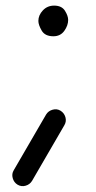

<svg xmlns="http://www.w3.org/2000/svg" viewBox="-20 -520 333 667"><path d="M113.3 -447.3Q113.3 -467.3 128.9 -483.9Q144.5 -500.5 168 -500.5Q194.3 -500.5 205.6 -482.7Q216.8 -464.8 216.8 -450.7Q216.8 -431.6 203.4 -412.8Q189.9 -394 165.5 -394Q136.2 -394 124.8 -413.8Q113.3 -433.6 113.3 -447.3ZM41 121.6Q28.3 113.8 24.2 98.9Q20 84 27.8 71.3L140.1 -122.1Q147.9 -134.8 162.8 -138.9Q177.7 -143.1 190.4 -135.3Q203.1 -127.4 207.3 -112.8Q211.4 -98.1 203.6 -85L91.3 108.4Q83.5 121.1 68.8 125.2Q54.2 129.4 41 121.6Z"/></svg>

Font: Mikhak-FD Regular
Style: FD-Regular
Weight: 400
Designer: Amin Abedi
Version: Version 3.2